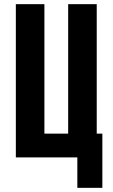

<svg xmlns="http://www.w3.org/2000/svg" viewBox="-20 -755 540 921"><path d="M471 146H351V0H56V-735H193V-114H307V-735H444V-114H471Z"/></svg>

Font: Iosevka Heavy
Style: Regular
Weight: 900
Monospace: yes
Designer: Belleve Invis
Foundry: Belleve Invis
Version: Version 32.5.0; ttfautohint (v1.8.4)